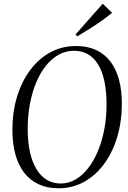

<svg xmlns="http://www.w3.org/2000/svg" viewBox="-20 -998 686 1029"><path d="M293.5 11Q233 11 186.8 -10.5Q140.5 -32 109.2 -72.8Q78 -113.5 62.2 -171.5Q46.5 -229.5 46.5 -302.5Q46.5 -399.5 71.8 -481.2Q97 -563 142.8 -623.8Q188.5 -684.5 250.8 -718Q313 -751.5 387 -751.5Q448.5 -751.5 494.8 -730Q541 -708.5 571.8 -668Q602.5 -627.5 617.8 -570.5Q633 -513.5 633 -442.5Q633 -346.5 608.2 -264Q583.5 -181.5 538.2 -119.8Q493 -58 430.8 -23.5Q368.5 11 293.5 11ZM305.5 -14.5Q348 -14.5 385.5 -36.5Q423 -58.5 453.2 -97.8Q483.5 -137 505.5 -190.2Q527.5 -243.5 539.2 -306.2Q551 -369 551 -437Q551 -507.5 539.8 -561.2Q528.5 -615 506.2 -651.8Q484 -688.5 451.5 -707.2Q419 -726 376 -726Q333.5 -726 295.8 -705.5Q258 -685 227.2 -647.2Q196.5 -609.5 174.5 -557.2Q152.5 -505 140.5 -441.5Q128.5 -378 128.5 -306.5Q128.5 -237.5 140.5 -183.5Q152.5 -129.5 175.2 -91.8Q198 -54 230.8 -34.2Q263.5 -14.5 305.5 -14.5ZM394.5 -803.5 385 -813.5 530.5 -978 580.5 -929.5Q558 -910 528.2 -889Q498.5 -868 464.2 -846.2Q430 -824.5 394.5 -803.5Z"/></svg>

Font: Merriweather 144pt Light
Style: Italic
Weight: 300
Italic angle: -7.8°
Version: Version 2.101